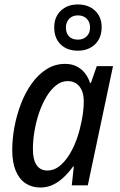

<svg xmlns="http://www.w3.org/2000/svg" viewBox="-20 -836 540 866"><path d="M161.6 9.8Q123.5 9.8 95 -9.3Q66.4 -28.3 50.8 -66.2Q35.2 -104 35.2 -159.2Q35.2 -210.4 45.4 -264.6Q55.7 -318.8 75.2 -369.4Q94.7 -419.9 123.8 -460.2Q152.8 -500.5 190.4 -524.2Q228 -547.9 273.9 -547.9Q302.7 -547.9 325 -536.9Q347.2 -525.9 362.5 -506.6Q377.9 -487.3 386.2 -461.9H390.1L416.5 -537.6H489.7L376 0H303.7L313 -85.4H310.1Q290.5 -58.6 267.8 -36.9Q245.1 -15.1 219 -2.7Q192.9 9.8 161.6 9.8ZM193.4 -66.9Q227.5 -66.9 256.3 -93.5Q285.2 -120.1 306.6 -163.1Q328.1 -206.1 340.3 -255.4Q349.6 -292.5 353.8 -322.5Q357.9 -352.5 357.9 -379.4Q357.9 -420.9 338.6 -445.6Q319.3 -470.2 285.2 -470.2Q257.3 -470.2 233.2 -451.2Q209 -432.1 189.7 -400.1Q170.4 -368.2 156.7 -328.4Q143.1 -288.6 135.7 -245.8Q128.4 -203.1 128.4 -163.6Q128.4 -115.2 145.3 -91.1Q162.1 -66.9 193.4 -66.9ZM331.1 -607.4Q282.7 -607.4 253.7 -635.5Q224.6 -663.6 224.6 -712.4Q224.6 -759.8 254.4 -787.8Q284.2 -815.9 331.1 -815.9Q378.9 -815.9 408.7 -787.8Q438.5 -759.8 438.5 -713.4Q438.5 -665 408.7 -636.2Q378.9 -607.4 331.1 -607.4ZM331.5 -657.2Q356 -657.2 371.1 -672.1Q386.2 -687 386.2 -711.9Q386.2 -736.3 371.3 -751.5Q356.4 -766.6 331.5 -766.6Q307.1 -766.6 292.2 -751.5Q277.3 -736.3 277.3 -711.9Q277.3 -687 291.3 -672.1Q305.2 -657.2 331.5 -657.2Z"/></svg>

Font: Open Sans SemiCondensed Medium
Style: Italic
Weight: 500
Width: 4
Italic angle: -12°
Designer: Monotype Design Team
Foundry: Monotype Imaging Inc.
Version: Version 3.000